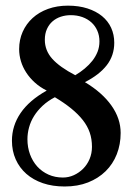

<svg xmlns="http://www.w3.org/2000/svg" viewBox="-20 -659 502 690"><path d="M413.6 -181.2Q413.6 -140.1 399.7 -104.7Q385.7 -69.3 359.6 -43.7Q333.5 -18.1 296.4 -3.4Q259.3 11.2 212.4 11.2Q168.9 11.2 134 -0.7Q99.1 -12.7 74.5 -34.4Q49.8 -56.2 36.4 -86.4Q22.9 -116.7 22.9 -153.3Q22.9 -207 54 -252.7Q85 -298.3 147.9 -333.5Q123.5 -345.7 105 -362.5Q86.4 -379.4 74 -398.7Q61.5 -418 55.2 -439.2Q48.8 -460.4 48.8 -482.4Q48.8 -516.1 61.5 -544.7Q74.2 -573.2 97.2 -594.2Q120.1 -615.2 152.6 -627Q185.1 -638.7 224.1 -638.7Q263.2 -638.7 294.2 -628.7Q325.2 -618.7 346.7 -601.1Q368.2 -583.5 379.4 -559.1Q390.6 -534.7 390.6 -505.4Q390.6 -459.5 363.8 -424.8Q336.9 -390.1 285.2 -363.8Q347.7 -326.2 380.6 -279.5Q413.6 -232.9 413.6 -181.2ZM337.4 -510.3Q337.4 -531.2 329.8 -548.6Q322.3 -565.9 308.6 -578.4Q294.9 -590.8 275.9 -597.7Q256.8 -604.5 234.4 -604.5Q215.3 -604.5 198.5 -598.9Q181.6 -593.3 168.9 -582.3Q156.2 -571.3 148.7 -554.7Q141.1 -538.1 141.1 -516.1Q141.1 -477.5 167.7 -447.8Q194.3 -418 250.5 -388.7Q268.6 -399.4 284.4 -412.6Q300.3 -425.8 312 -440.7Q323.7 -455.6 330.6 -472.9Q337.4 -490.2 337.4 -510.3ZM310.5 -131.3Q310.5 -159.2 302.5 -182.6Q294.4 -206.1 277.8 -227.3Q261.2 -248.5 236.3 -268.8Q211.4 -289.1 177.2 -309.6Q151.9 -296.4 133.3 -279.1Q114.7 -261.7 102.5 -242.2Q90.3 -222.7 84.5 -201.4Q78.6 -180.2 78.6 -158.7Q78.6 -129.4 87.9 -104.2Q97.2 -79.1 114 -60.5Q130.9 -42 154.3 -31.5Q177.7 -21 206.1 -21Q226.6 -21 245.4 -29.5Q264.2 -38.1 278.8 -52.7Q293.5 -67.4 302 -87.6Q310.5 -107.9 310.5 -131.3Z"/></svg>

Font: Arian Grqi
Style: Italic
Weight: 400
Italic angle: -15°
Designer: Ruben Hakobyan (Tarumian)
Foundry: Ruben Hakobyan (Tarumian)
Version: Version 1.002